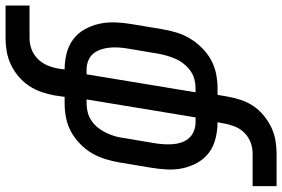

<svg xmlns="http://www.w3.org/2000/svg" viewBox="-208 -596 990 673"><g transform="rotate(90 286.5 -260.0)"><path d="M-30 215V131H84Q104 131 123 124Q142 117 157 102Q172 87 180 67.5Q188 48 191 29L194 8Q165 8 137.5 1Q110 -6 88.5 -22Q67 -38 53.5 -62Q40 -86 34 -113Q28 -140 29 -169Q30 -198 35 -227L53 -335Q57 -359 64.5 -384Q72 -409 85.5 -431.5Q99 -454 118.5 -473.5Q138 -493 161 -505.5Q184 -518 209.5 -523Q235 -528 260 -528H283L289 -563Q293 -586 300.5 -609Q308 -632 321.5 -652.5Q335 -673 355 -689.5Q375 -706 397 -716.5Q419 -727 442.5 -731Q466 -735 489 -735H603V-651H489Q469 -651 450 -644Q431 -637 416 -622Q401 -607 393.5 -587.5Q386 -568 383 -549L379 -528Q408 -528 436 -521Q464 -514 485.5 -498Q507 -482 520.5 -458Q534 -434 540 -407Q546 -380 544.5 -351Q543 -322 538 -293L520 -185Q516 -161 508.5 -136Q501 -111 488 -88.5Q475 -66 455 -46.5Q435 -27 412 -14.5Q389 -2 363.5 3Q338 8 313 8H290L285 43Q281 66 273 89Q265 112 251.5 132.5Q238 153 218.5 169.5Q199 186 176.5 196.5Q154 207 130.5 211Q107 215 84 215ZM211 -69 274 -451H260Q244 -451 228.5 -447Q213 -443 199.5 -433.5Q186 -424 175 -410.5Q164 -397 157.5 -382.5Q151 -368 146.5 -353Q142 -338 139 -322L121 -215Q118 -198 117 -181.5Q116 -165 117.5 -149.5Q119 -134 124 -119Q129 -104 138.5 -92.5Q148 -81 163 -75Q178 -69 194 -69ZM299 -69H313Q329 -69 344.5 -73Q360 -77 374 -86.5Q388 -96 398.5 -109.5Q409 -123 416 -137.5Q423 -152 427.5 -167Q432 -182 434 -198L452 -305Q455 -322 456 -338.5Q457 -355 456 -370.5Q455 -386 450 -401Q445 -416 435 -427.5Q425 -439 410 -445Q395 -451 379 -451H362Z"/></g></svg>

Font: Iosevka HT Medium Extended
Style: Italic
Weight: 500
Width: 7
Italic angle: -9°
Monospace: yes
Designer: Belleve Invis
Foundry: Belleve Invis
Version: Version 32.3.0; ttfautohint (v1.8.4)